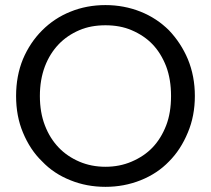

<svg xmlns="http://www.w3.org/2000/svg" viewBox="-20 -725 826 752"><path d="M743.2 -349.1Q743.2 -271 715.8 -206.1Q688 -138.7 642.1 -92.8Q596.7 -45.4 530.8 -19Q465.8 6.8 393.1 6.8Q319.3 6.8 255.9 -19Q190.4 -44.9 145 -92.8Q98.1 -137.7 69.8 -206.1Q43 -270 43 -349.1Q43 -427.7 69.8 -493.2Q97.2 -558.1 145 -606Q193.4 -654.3 255.9 -679.2Q319.3 -705.1 393.1 -705.1Q465.8 -705.1 530.8 -679.2Q594.2 -653.8 642.1 -606Q689 -556.6 715.8 -493.2Q743.2 -426.8 743.2 -349.1ZM136.2 -349.1Q136.2 -284.7 155.8 -233.9Q175.3 -183.1 210 -147Q243.2 -112.3 291 -91.8Q337.9 -71.8 393.1 -71.8Q448.2 -71.8 495.1 -91.8Q544.4 -112.8 577.1 -147Q610.8 -182.1 630.9 -233.9Q649.9 -283.2 649.9 -349.1Q649.9 -414.1 630.9 -464.8Q610.8 -516.6 577.1 -551.8Q544.4 -585.9 495.1 -606.9Q450.7 -626 393.1 -626Q335.4 -626 291 -606.9Q243.2 -586.4 210 -551.8Q175.3 -515.6 155.8 -464.8Q136.2 -412.6 136.2 -349.1Z"/></svg>

Font: PoppinsZ
Style: Regular
Weight: 400
Designer: Ninad Kale (Devanagari), Jonny Pinhorn (Latin)
Foundry: Indian Type Foundry
Version: Version 3.002;FEAKit 1.0